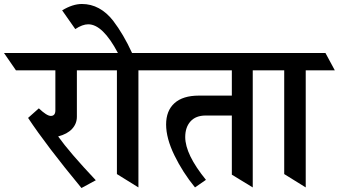

<svg xmlns="http://www.w3.org/2000/svg" viewBox="-100 -941 1701 964"><path d="M286 -588V-355Q286 -320 262 -294Q238 -268 192 -256Q248 -177 381 -36L309 3Q133 -210 41 -349L95 -397Q135 -359 155 -359Q178 -359 178 -387V-588H-20L-80 -675H418L477 -588Z M595 -588V0L487 -67V-588H376L329 -675H492Q416 -819 343 -819Q314 -819 278 -795L212 -889Q265 -921 311 -921Q357 -921 396.5 -899.5Q436 -878 468 -837Q520 -769 563 -675H703L749 -588Z M1169 -588V0L1064 -64V-361H933Q883 -361 856.5 -331.5Q830 -302 830 -253Q830 -166 934 -38L879 0Q817 -76 775.5 -161.5Q734 -247 734 -316Q734 -385 776 -423Q818 -461 899 -461H1064V-588H657L597 -675H1268L1328 -588Z M1435 -588V0L1327 -67V-588H1225L1178 -675H1534L1581 -588Z"/></svg>

Font: Halant SemiBold
Style: Regular
Weight: 600
Designer: Hitesh Malaviya (Devanagari), Satya Rajpurohit (Latin)
Foundry: Indian Type Foundry
Version: Version 1.101;PS 1.0;hotconv 1.0.78;makeotf.lib2.5.61930; tt